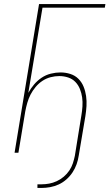

<svg xmlns="http://www.w3.org/2000/svg" viewBox="-20 -755 541 949"><path d="M165 174V156H185Q204 156 223 152.5Q242 149 260.5 140.5Q279 132 295 118.5Q311 105 322.5 88Q334 71 340 52.5Q346 34 350 15Q358 -35 366 -84.5Q374 -134 382 -183Q386 -206 387.5 -229Q389 -252 386 -273.5Q383 -295 375 -315Q367 -335 352.5 -350Q338 -365 317 -372Q296 -379 273 -379Q252 -379 230.5 -373.5Q209 -368 190 -355.5Q171 -343 156 -325Q141 -307 131 -287.5Q121 -268 115 -247Q109 -226 105 -205L71 0H52L173 -735H501L498 -717H190L120 -296Q132 -318 148.5 -337.5Q165 -357 186 -371Q207 -385 231.5 -391Q256 -397 279 -397Q304 -397 327.5 -389.5Q351 -382 367.5 -365.5Q384 -349 393 -327Q402 -305 405.5 -280.5Q409 -256 407.5 -231Q406 -206 402 -181L369 15Q366 36 358.5 57Q351 78 338.5 97Q326 116 308.5 131.5Q291 147 270.5 156.5Q250 166 228 170Q206 174 185 174Z"/></svg>

Font: Iosevka SS04 Thin Oblique
Style: Regular
Weight: 100
Italic angle: -9°
Monospace: yes
Designer: Belleve Invis
Foundry: Belleve Invis
Version: Version 19.0.0; ttfautohint (v1.8.4)